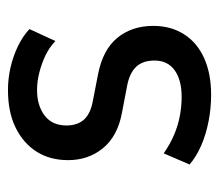

<svg xmlns="http://www.w3.org/2000/svg" viewBox="-54 -487 550 482"><g transform="rotate(-90 221.0 -246.0)"><path d="M224 9Q190 9 157 2.5Q124 -4 96.5 -16Q69 -28 49 -45L77 -110Q100 -94 123.5 -84Q147 -74 171 -69.5Q195 -65 219 -65Q261 -65 285.5 -82.5Q310 -100 310 -133Q310 -163 294 -179.5Q278 -196 246 -202L178 -215Q120 -226 90 -262.5Q60 -299 60 -350Q60 -396 81.5 -429.5Q103 -463 142 -482Q181 -501 236 -501Q265 -501 293 -494.5Q321 -488 346 -476Q371 -464 389 -447L359 -382Q342 -398 321.5 -407.5Q301 -417 279 -422.5Q257 -428 236 -428Q197 -428 172 -409Q147 -390 147 -354Q147 -327 161.5 -310.5Q176 -294 208 -288L275 -275Q337 -263 367 -226.5Q397 -190 397 -136Q397 -92 376 -59Q355 -26 316 -8.5Q277 9 224 9Z"/></g></svg>

Font: Nunito Sans 10pt Condensed SemiBold
Style: Regular
Weight: 600
Width: 3
Designer: Vernon Adams
Foundry: Vernon Adams
Version: Version 3.101;gftools[0.9.27]